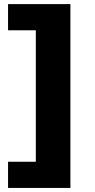

<svg xmlns="http://www.w3.org/2000/svg" viewBox="-20 -754 465 935"><path d="M322.8 -734H19.2V-606.5H154.5V33.7H19.2V161.2H322.8Z"/></svg>

Font: TID UI Extra Bold
Style: Regular
Weight: 800
Designer: The TID Project Authors
Foundry: Bakken & Bæck
Version: Version 1.001;hotconv 1.0.109;makeotfexe 2.5.65596